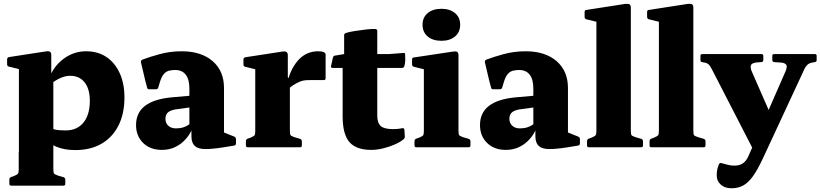

<svg xmlns="http://www.w3.org/2000/svg" viewBox="-20 -787 4384 1026"><path d="M81 205V-310H265V205ZM40 205Q30 205 30 195V173Q30 163 39 159L54 154Q73 146 76.5 140.5Q80 135 80 117V25H265V114Q265 135 268.5 140Q272 145 289 151L320 160Q329 164 329 173V195Q329 205 319 205ZM235 -109Q248 -101 270.5 -95.5Q293 -90 330 -90Q392 -90 426 -132Q460 -174 460 -248Q460 -312 432 -347Q404 -382 355 -382Q331 -382 305 -371Q279 -360 254 -340L242 -367Q266 -433 320 -473Q374 -513 440 -513Q503 -513 548.5 -482.5Q594 -452 619.5 -396.5Q645 -341 645 -266Q645 -179 613 -116Q581 -53 522.5 -19Q464 15 382 15Q323 15 280 -3.5Q237 -22 192 -66ZM81 -310V-463L101 -413L28 -431Q18 -433 18 -443V-470Q18 -479 28 -482L223 -512Q240 -515 247 -510.5Q254 -506 254 -492V-376L265 -360V-310Z M845 14Q783 14 745 -23Q707 -60 707 -119Q707 -184 754.5 -221Q802 -258 899 -267L1014 -277L1010 -215L929 -204Q895 -200 879.5 -188Q864 -176 864 -152Q864 -129 879.5 -115Q895 -101 920 -101Q943 -101 959.5 -106.5Q976 -112 986 -119Q996 -126 1000 -129L1012 -117Q1008 -97 995 -74.5Q982 -52 960.5 -31.5Q939 -11 910 1.5Q881 14 845 14ZM992 -314Q992 -363 972.5 -388Q953 -413 916 -413Q898 -413 882.5 -409Q867 -405 855 -391Q843 -377 834 -347L826 -320Q823 -310 814 -310H777Q767 -310 766 -320Q756 -355 748.5 -389Q741 -423 733 -455Q732 -463 740 -468Q776 -482 832.5 -497.5Q889 -513 951 -513Q1055 -513 1116 -460.5Q1177 -408 1177 -317V-162H992ZM1177 -162V-50L1157 -87L1232 -57Q1241 -53 1241 -43V-21Q1241 -11 1231 -9L1176 0Q1114 10 1076 9.5Q1038 9 1020.5 -7.5Q1003 -24 1003 -59V-103L992 -111V-162Z M1344 0V-310H1529V0ZM1720 -369Q1720 -359 1710 -359H1636Q1619 -359 1607 -357.5Q1595 -356 1583 -351Q1564 -343 1546.5 -331.5Q1529 -320 1516 -307L1517 -349Q1525 -387 1541 -417.5Q1557 -448 1577.5 -469.5Q1598 -491 1624 -502Q1650 -513 1679 -513Q1720 -513 1720 -495ZM1304 0Q1294 0 1294 -10V-32Q1294 -42 1303 -46L1318 -51Q1337 -59 1340.5 -64.5Q1344 -70 1344 -88V-180H1529V-91Q1529 -70 1532.5 -65Q1536 -60 1553 -54L1584 -45Q1593 -41 1593 -32V-10Q1593 0 1583 0ZM1344 -310V-462L1364 -412L1291 -430Q1281 -432 1281 -442V-469Q1281 -479 1291 -481L1486 -511Q1503 -514 1510.5 -509.5Q1518 -505 1518 -491V-375L1529 -359V-310Z M1964 14Q1883 14 1847 -28Q1811 -70 1811 -165V-455L1819 -498V-599Q1819 -608 1829 -611Q1848 -617 1877.5 -621.5Q1907 -626 1936.5 -629.5Q1966 -633 1986 -632Q1996 -631 1996 -622V-170Q1996 -130 2014.5 -113.5Q2033 -97 2081 -97Q2090 -97 2102.5 -98Q2115 -99 2130 -102Q2139 -104 2141 -94L2143 -60Q2145 -51 2137 -43Q2119 -28 2089.5 -15Q2060 -2 2027 6Q1994 14 1964 14ZM1757 -424Q1747 -424 1749 -434L1759 -479Q1761 -489 1771 -490L1819 -498H2057L2136 -504Q2145 -506 2145 -495Q2146 -480 2145.5 -464.5Q2145 -449 2141 -434Q2138 -424 2128 -424Z M2245 0V-310H2430V0ZM2205 0Q2195 0 2195 -10V-32Q2195 -42 2204 -46L2219 -51Q2238 -59 2241.5 -64.5Q2245 -70 2245 -88V-180H2430V-91Q2430 -70 2433.5 -65Q2437 -60 2454 -54L2485 -45Q2494 -41 2494 -32V-10Q2494 0 2484 0ZM2245 -310V-462L2265 -412L2192 -430Q2182 -433 2182 -443V-469Q2182 -480 2192 -480L2398 -511Q2415 -514 2422.5 -510Q2430 -506 2430 -491V-310ZM2339 -569Q2293 -569 2265.5 -592Q2238 -615 2238 -655Q2238 -694 2265.5 -717Q2293 -740 2339 -740Q2384 -740 2411.5 -717Q2439 -694 2439 -655Q2439 -615 2411.5 -592Q2384 -569 2339 -569Z M2683 14Q2621 14 2583 -23Q2545 -60 2545 -119Q2545 -184 2592.5 -221Q2640 -258 2737 -267L2852 -277L2848 -215L2767 -204Q2733 -200 2717.5 -188Q2702 -176 2702 -152Q2702 -129 2717.5 -115Q2733 -101 2758 -101Q2781 -101 2797.5 -106.5Q2814 -112 2824 -119Q2834 -126 2838 -129L2850 -117Q2846 -97 2833 -74.5Q2820 -52 2798.5 -31.5Q2777 -11 2748 1.5Q2719 14 2683 14ZM2830 -314Q2830 -363 2810.5 -388Q2791 -413 2754 -413Q2736 -413 2720.5 -409Q2705 -405 2693 -391Q2681 -377 2672 -347L2664 -320Q2661 -310 2652 -310H2615Q2605 -310 2604 -320Q2594 -355 2586.5 -389Q2579 -423 2571 -455Q2570 -463 2578 -468Q2614 -482 2670.5 -497.5Q2727 -513 2789 -513Q2893 -513 2954 -460.5Q3015 -408 3015 -317V-162H2830ZM3015 -162V-50L2995 -87L3070 -57Q3079 -53 3079 -43V-21Q3079 -11 3069 -9L3014 0Q2952 10 2914 9.5Q2876 9 2858.5 -7.5Q2841 -24 2841 -59V-103L2830 -111V-162Z M3167 0V-565H3351V0ZM3126 0Q3117 0 3117 -10V-32Q3117 -42 3126 -46L3140 -51Q3159 -59 3163 -64.5Q3167 -70 3167 -88V-180H3351V-91Q3351 -70 3354.5 -65Q3358 -60 3376 -54L3407 -45Q3416 -41 3416 -32V-10Q3416 0 3406 0ZM3167 -564V-716L3186 -666L3113 -684Q3104 -687 3104 -697V-723Q3104 -734 3114 -734L3320 -766Q3337 -768 3344 -764Q3351 -760 3351 -745V-564Z M3501 0V-565H3685V0ZM3460 0Q3451 0 3451 -10V-32Q3451 -42 3460 -46L3474 -51Q3493 -59 3497 -64.5Q3501 -70 3501 -88V-180H3685V-91Q3685 -70 3688.5 -65Q3692 -60 3710 -54L3741 -45Q3750 -41 3750 -32V-10Q3750 0 3740 0ZM3501 -564V-716L3520 -666L3447 -684Q3438 -687 3438 -697V-723Q3438 -734 3448 -734L3654 -766Q3671 -768 3678 -764Q3685 -760 3685 -745V-564Z M3889 219Q3853 219 3831.5 199.5Q3810 180 3810 151Q3810 130 3813.5 116Q3817 102 3822 90Q3828 81 3836 85Q3855 90 3870.5 94Q3886 98 3904 98Q3925 98 3939.5 91.5Q3954 85 3965 71.5Q3976 58 3984 37L4176 -402Q4189 -431 4181 -441.5Q4173 -452 4149 -453L4117 -455Q4107 -457 4107 -466V-489Q4107 -498 4117 -498H4335Q4344 -498 4344 -488V-466Q4344 -456 4334 -455L4328 -454Q4307 -451 4297 -443Q4287 -435 4280 -421L4056 61Q4028 121 4003 155.5Q3978 190 3951 204.5Q3924 219 3889 219ZM3783 -419Q3774 -437 3764.5 -444.5Q3755 -452 3742 -453L3732 -455Q3723 -456 3723 -466V-489Q3723 -498 3733 -498H4049Q4059 -498 4059 -488V-466Q4059 -457 4049 -455L4030 -454Q3999 -452 3993.5 -439.5Q3988 -427 3997 -406L4120 -125L4013 28Z"/></svg>

Font: Hahmlet ExtraBold
Style: Regular
Weight: 800
Designer: Minjoo Ham & Mark Frömberg
Foundry: hypertype
Version: Version 1.002